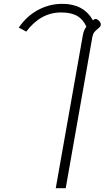

<svg xmlns="http://www.w3.org/2000/svg" viewBox="-20 -623 565 1002"><path d="M412 -437Q417 -468 431 -483Q415 -521 383.5 -539.5Q352 -558 299 -558Q192 -558 117 -458L78 -479Q119 -539 178.5 -571Q238 -603 306 -603Q416 -603 465 -517Q472 -524 479 -524Q487 -524 497 -514Q506 -505 506 -495Q506 -488 501.5 -483Q497 -478 491 -473Q480 -465 472.5 -455.5Q465 -446 462 -430L323 359H271Z"/></svg>

Font: Niramit ExtraLight
Style: Italic
Weight: 200
Italic angle: -10°
Designer: Katatrad Aksorn Co.,Ltd.
Foundry: Cadson Demak Co.,Ltd.
Version: Version 1.000; ttfautohint (v1.6)